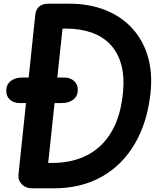

<svg xmlns="http://www.w3.org/2000/svg" viewBox="-20 -1024 887 1044"><path d="M155 0Q120 0 98.5 -22.2Q77 -44.5 80.5 -75.5L171.5 -940.5Q174.5 -972.5 192.8 -988.2Q211 -1004 246 -1004H355Q466 -1004 553.2 -969Q640.5 -934 699.2 -869.8Q758 -805.5 784 -716.2Q810 -627 798.5 -519Q781.5 -359 713.2 -242.5Q645 -126 533 -63Q421 0 272 0ZM242 -138H262.5Q373.5 -138 456 -181.2Q538.5 -224.5 588 -310.2Q637.5 -396 649 -524Q657 -611 638.5 -675.5Q620 -740 579 -783Q538 -826 476.8 -847.2Q415.5 -868.5 338 -868.5H320ZM89.5 -463.5Q54.5 -463.5 34.2 -481.8Q14 -500 14 -531Q14 -563.5 37.8 -583Q61.5 -602.5 102.5 -602.5H327.5Q361.5 -602.5 382.2 -584.2Q403 -566 403 -535Q403 -502 379 -482.8Q355 -463.5 313 -463.5Z"/></svg>

Font: Edu SA Hand
Style: Bold
Weight: 700
Designer: Tina and Corey Anderson, Eben Sorkin, Mirko Velimirovic
Foundry: Google for Education
Version: Version 2.000